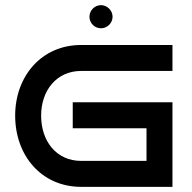

<svg xmlns="http://www.w3.org/2000/svg" viewBox="-20 -727 746 747"><path d="M651 -329H263V-228H550V-101H296C199 -101 140 -178 140 -277C140 -374 199 -451 296 -451H651V-552H296C141 -552 39 -430 39 -277C39 -122 141 0 296 0H651ZM418 -662C418 -686 397 -707 373 -707C348 -707 328 -686 328 -662C328 -637 348 -617 373 -617C397 -617 418 -637 418 -662Z"/></svg>

Font: Bruno Ace SC
Style: Regular
Weight: 400
Designer: Astigmatic (AOETI)
Foundry: Astigmatic (AOETI)
Version: Version 1.000